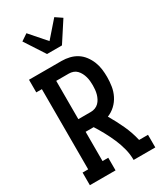

<svg xmlns="http://www.w3.org/2000/svg" viewBox="-240 -1072 981 1159"><g transform="rotate(-30 250.0 -493.0)"><path d="M26 0V-88H65V-647H26V-735H253Q281 -735 308 -728.5Q335 -722 358 -707.5Q381 -693 398 -670.5Q415 -648 425.5 -622Q436 -596 439.5 -568.5Q443 -541 443 -514Q443 -482 438 -450Q433 -418 418.5 -389Q404 -360 380.5 -338Q357 -316 327 -304Q357 -253 382 -199Q407 -145 420 -88H482V0H331Q331 -40 321 -78.5Q311 -117 295.5 -153Q280 -189 261 -224Q242 -259 221 -292H165V-88H205V0ZM165 -380H253Q268 -380 282.5 -385.5Q297 -391 307.5 -401.5Q318 -412 325 -425.5Q332 -439 336 -453.5Q340 -468 341.5 -483.5Q343 -499 343 -514Q343 -529 341.5 -544Q340 -559 336 -573.5Q332 -588 325 -601.5Q318 -615 307.5 -626Q297 -637 282.5 -642Q268 -647 253 -647H165ZM198 -815 107 -955 153 -986 250 -875 347 -986 393 -955 302 -815Z"/></g></svg>

Font: Iosevka Curly Slab Semibold
Style: Regular
Weight: 600
Monospace: yes
Designer: Belleve Invis
Foundry: Belleve Invis
Version: Version 22.1.2; ttfautohint (v1.8.4)